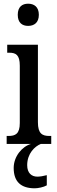

<svg xmlns="http://www.w3.org/2000/svg" viewBox="-20 -778 308 1038"><path d="M132 -638C164 -638 190 -655 190 -698C190 -741 164 -758 132 -758C100 -758 76 -741 76 -698C76 -655 100 -638 132 -638ZM16 0H148C99 14 54 68 54 130C54 206 95 240 168 240C185 240 216 234 233 224V169C214 174 196 177 182 177C151 177 127 158 127 115C127 52 168 13 201 0H257V-43H247C209 -43 185 -55 185 -117V-536H19V-493H30C66 -493 87 -481 87 -423V-113C87 -54 63 -43 26 -43H16Z"/></svg>

Font: Noto Serif Sinhala ExtraCondensed Medium
Style: Regular
Weight: 500
Width: 2
Designer: Jelle Bosma - Monotype Design Team
Foundry: Monotype Imaging Inc.
Version: Version 2.007